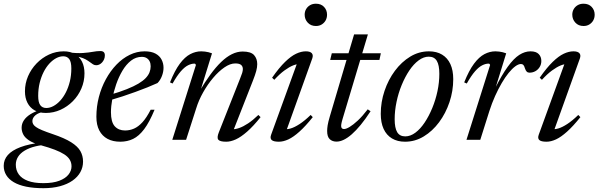

<svg xmlns="http://www.w3.org/2000/svg" viewBox="-78 -734 3142 1008"><path d="M427.5 -391.5Q418 -391.5 410.5 -396.2Q403 -401 393.8 -408Q384.5 -415 371.8 -422.2Q359 -429.5 339.5 -434.5Q320 -439.5 291.5 -440L281.5 -459Q328 -453.5 358.2 -455.8Q388.5 -458 409.5 -462Q430.5 -466 449 -466Q461 -466 466.8 -460.2Q472.5 -454.5 472.5 -443.5Q472.5 -432 468.5 -422.8Q464.5 -413.5 458.2 -406.5Q452 -399.5 444 -395.5Q436 -391.5 427.5 -391.5ZM165 -167Q183.5 -167 202.2 -177Q221 -187 238 -205.5Q255 -224 268 -249.5Q281 -275 288.8 -306.8Q296.5 -338.5 296.5 -375Q296.5 -409 285.5 -423.8Q274.5 -438.5 254 -438.5Q235.5 -438.5 216.8 -428.5Q198 -418.5 181 -400Q164 -381.5 151 -355.8Q138 -330 130.2 -298.5Q122.5 -267 122.5 -230.5Q122.5 -196.5 133.5 -181.8Q144.5 -167 165 -167ZM256.5 -464.5Q291.5 -464.5 315.8 -450Q340 -435.5 352.8 -409.8Q365.5 -384 365.5 -349Q365.5 -307 349.2 -269.2Q333 -231.5 304.5 -202.8Q276 -174 239.5 -157.5Q203 -141 162.5 -141Q127.5 -141 103.2 -155Q79 -169 66 -194.5Q53 -220 53 -254.5Q53 -296 69.2 -333.8Q85.5 -371.5 114 -401Q142.5 -430.5 179 -447.5Q215.5 -464.5 256.5 -464.5ZM150 254Q98.5 254 59.5 246Q20.5 238 -5.8 222.5Q-32 207 -45.2 185.2Q-58.5 163.5 -58.5 136.5Q-58.5 104.5 -37 80Q-15.5 55.5 29.2 38.5Q74 21.5 144 14H185.5V25Q142 26 108.5 34.2Q75 42.5 51.8 56.5Q28.5 70.5 16.8 89.2Q5 108 5 130.5Q5 160 20.8 181.8Q36.5 203.5 68.5 215.5Q100.5 227.5 149.5 227.5Q200.5 227.5 233.2 215Q266 202.5 281.8 182.2Q297.5 162 297.5 139.5Q297.5 120 288.2 104.5Q279 89 259.2 76.2Q239.5 63.5 209.5 52Q179.5 40.5 138 29Q96 17.5 74 2.8Q52 -12 43.8 -28.8Q35.5 -45.5 35.5 -63.5Q35.5 -84.5 47.5 -102.5Q59.5 -120.5 82.5 -134.8Q105.5 -149 138 -158.5L155.5 -148Q123.5 -142.5 107.8 -128.8Q92 -115 92 -98.5Q92 -90 95.8 -82.8Q99.5 -75.5 110.5 -67.5Q121.5 -59.5 143 -50.5Q164.5 -41.5 200 -29.5Q261 -9 295.5 12.8Q330 34.5 344 59.2Q358 84 358 114.5Q358 144 344 169.5Q330 195 303 214Q276 233 237.2 243.5Q198.5 254 150 254Z M666.5 -435.5Q635.5 -435.5 610 -415.8Q584.5 -396 565 -363.2Q545.5 -330.5 532 -291.5Q518.5 -252.5 511.5 -214Q504.5 -175.5 504.5 -145Q504.5 -93 524.5 -71Q544.5 -49 578.5 -49Q603 -49 625.5 -58.8Q648 -68.5 669.8 -92.2Q691.5 -116 713 -158H733.5Q706.5 -92.5 679 -56Q651.5 -19.5 621 -4.8Q590.5 10 553.5 10Q514.5 10 486.5 -5Q458.5 -20 443.2 -49.2Q428 -78.5 428 -121Q428 -174 441 -224.2Q454 -274.5 477.8 -318Q501.5 -361.5 533.2 -394.5Q565 -427.5 602.8 -446Q640.5 -464.5 681 -464.5Q716 -464.5 738 -452.8Q760 -441 770.2 -421.2Q780.5 -401.5 780.5 -378.5Q780.5 -357 772.2 -335.2Q764 -313.5 749 -298Q725 -287 695.5 -275.2Q666 -263.5 633.2 -251.5Q600.5 -239.5 566 -228.2Q531.5 -217 497 -207L499 -236Q550.5 -251 587.5 -265.8Q624.5 -280.5 648.8 -295Q673 -309.5 687 -324.2Q701 -339 707 -354.5Q713 -370 713 -386Q713 -401 707.5 -412Q702 -423 691.8 -429.2Q681.5 -435.5 666.5 -435.5Z M828 -295.5 814.5 -301.5Q839.5 -364 866 -399.5Q892.5 -435 920.8 -449.8Q949 -464.5 978.5 -464.5Q989 -464.5 998.2 -463.2Q1007.5 -462 1016.8 -459.8Q1026 -457.5 1035 -454L973 -253.5H968.5Q998 -303.5 1026.5 -342.5Q1055 -381.5 1083 -408.5Q1111 -435.5 1139.2 -449.5Q1167.5 -463.5 1196 -463.5Q1239 -463.5 1255.8 -444.8Q1272.5 -426 1272.5 -397.5Q1272.5 -381 1267.2 -361.2Q1262 -341.5 1250 -311L1143 -38.5L1140 -55.5Q1156 -54.5 1177.2 -61.8Q1198.5 -69 1224.2 -86Q1250 -103 1278.5 -130.5L1290 -119Q1252 -71.5 1219.5 -43Q1187 -14.5 1160 -2.2Q1133 10 1109.5 10Q1077 10 1068.2 -0.5Q1059.5 -11 1071 -39.5L1182.5 -321.5Q1190 -339.5 1193.5 -351.2Q1197 -363 1197 -371.5Q1197 -385 1188 -393Q1179 -401 1157 -401Q1130.5 -401 1100.2 -380.2Q1070 -359.5 1041 -325.2Q1012 -291 988.5 -249.2Q965 -207.5 952 -165L899 0H826.5L950.5 -392.5Q950 -395 948.2 -397.5Q946.5 -400 942.5 -400Q927 -400 909.2 -391.2Q891.5 -382.5 871.5 -359.8Q851.5 -337 828 -295.5Z M1345.5 -27 1484.5 -409.5 1497.5 -397.5Q1482.5 -399 1461.5 -390.8Q1440.5 -382.5 1415.2 -364Q1390 -345.5 1362 -315L1350.5 -326Q1387.5 -379 1418.8 -409.2Q1450 -439.5 1476.8 -452Q1503.5 -464.5 1527.5 -464.5Q1550 -464.5 1558.8 -454.8Q1567.5 -445 1561.5 -427.5L1422 -38.5L1412.5 -57Q1427 -53.5 1447.8 -59.5Q1468.5 -65.5 1495 -82.8Q1521.5 -100 1553 -130.5L1564 -119Q1526 -71.5 1494.2 -43Q1462.5 -14.5 1436 -2.2Q1409.5 10 1386 10Q1358 10 1348.2 1Q1338.5 -8 1345.5 -27ZM1521.5 -657Q1521.5 -673 1529 -686Q1536.5 -699 1549.8 -706.8Q1563 -714.5 1580.5 -714.5Q1607.5 -714.5 1623.2 -697.8Q1639 -681 1639 -657Q1639 -640.5 1631.8 -627.2Q1624.5 -614 1611.5 -605.8Q1598.5 -597.5 1580.5 -597.5Q1554 -597.5 1537.8 -615Q1521.5 -632.5 1521.5 -657Z M1655.5 -419.5 1664 -454.5H1921.5L1914 -419.5ZM1720.5 -109.5Q1718 -100.5 1716.2 -93.8Q1714.5 -87 1713.8 -82Q1713 -77 1713 -73Q1713 -64.5 1717 -60.5Q1721 -56.5 1728 -56.5Q1739 -56.5 1757.5 -67.5Q1776 -78.5 1800.5 -101.2Q1825 -124 1852.5 -160L1867.5 -150Q1840.5 -108.5 1815.8 -78.5Q1791 -48.5 1768.8 -29Q1746.5 -9.5 1726.5 0Q1706.5 9.5 1688.5 9.5Q1667 9.5 1653.2 -3.2Q1639.5 -16 1639.5 -46.5Q1639.5 -59 1642.2 -76.5Q1645 -94 1653.5 -122.5L1781 -553.5H1853.5Z M2174 -464.5Q2214.5 -464.5 2243 -447.2Q2271.5 -430 2286.5 -397.5Q2301.5 -365 2301.5 -318.5Q2301.5 -256.5 2281.8 -197.8Q2262 -139 2227.2 -92.2Q2192.5 -45.5 2146.8 -17.8Q2101 10 2048.5 10Q2008.5 10 1979.8 -7.2Q1951 -24.5 1936 -57.2Q1921 -90 1921 -136.5Q1921 -198.5 1940.8 -257Q1960.5 -315.5 1995.2 -362.2Q2030 -409 2075.8 -436.8Q2121.5 -464.5 2174 -464.5ZM2049.5 -18Q2076.5 -18 2102.8 -37.5Q2129 -57 2151.5 -90.8Q2174 -124.5 2191.5 -167Q2209 -209.5 2218.8 -255.8Q2228.5 -302 2228.5 -346.5Q2228.5 -392.5 2215.2 -414.5Q2202 -436.5 2173 -436.5Q2146 -436.5 2119.8 -417Q2093.5 -397.5 2071 -364Q2048.5 -330.5 2031 -288Q2013.5 -245.5 2003.8 -199Q1994 -152.5 1994 -108Q1994 -62.5 2007.2 -40.2Q2020.5 -18 2049.5 -18Z M2495 -392.5Q2494.5 -395 2492.8 -397.5Q2491 -400 2487 -400Q2471.5 -400 2453.8 -391.2Q2436 -382.5 2416 -359.8Q2396 -337 2372.5 -295.5L2359 -301.5Q2384 -364 2410.5 -399.5Q2437 -435 2465.2 -449.8Q2493.5 -464.5 2523 -464.5Q2533.5 -464.5 2542.8 -463.2Q2552 -462 2561.2 -459.8Q2570.5 -457.5 2579.5 -454L2521.5 -266H2519Q2556 -340 2587.5 -383.5Q2619 -427 2648.2 -445.8Q2677.5 -464.5 2707 -464.5Q2736.5 -464.5 2750.2 -450.2Q2764 -436 2764 -414Q2764 -396 2755.2 -382Q2746.5 -368 2732.5 -360.2Q2718.5 -352.5 2702 -352.5Q2693 -352.5 2687.5 -357.8Q2682 -363 2678 -375Q2674.5 -387.5 2669.8 -392.8Q2665 -398 2657 -398Q2644 -398 2627.2 -385.8Q2610.5 -373.5 2592.2 -351Q2574 -328.5 2556 -297.8Q2538 -267 2521.2 -229.8Q2504.5 -192.5 2491 -150.5L2443.5 0H2371Z M2750.5 -27 2889.5 -409.5 2902.5 -397.5Q2887.5 -399 2866.5 -390.8Q2845.5 -382.5 2820.2 -364Q2795 -345.5 2767 -315L2755.5 -326Q2792.5 -379 2823.8 -409.2Q2855 -439.5 2881.8 -452Q2908.5 -464.5 2932.5 -464.5Q2955 -464.5 2963.8 -454.8Q2972.5 -445 2966.5 -427.5L2827 -38.5L2817.5 -57Q2832 -53.5 2852.8 -59.5Q2873.5 -65.5 2900 -82.8Q2926.5 -100 2958 -130.5L2969 -119Q2931 -71.5 2899.2 -43Q2867.5 -14.5 2841 -2.2Q2814.5 10 2791 10Q2763 10 2753.2 1Q2743.5 -8 2750.5 -27ZM2926.5 -657Q2926.5 -673 2934 -686Q2941.5 -699 2954.8 -706.8Q2968 -714.5 2985.5 -714.5Q3012.5 -714.5 3028.2 -697.8Q3044 -681 3044 -657Q3044 -640.5 3036.8 -627.2Q3029.5 -614 3016.5 -605.8Q3003.5 -597.5 2985.5 -597.5Q2959 -597.5 2942.8 -615Q2926.5 -632.5 2926.5 -657Z"/></svg>

Font: Newsreader 36pt
Style: Italic
Weight: 400
Italic angle: -17°
Designer: Hugues Gentile
Foundry: Production Type
Version: Version 1.003